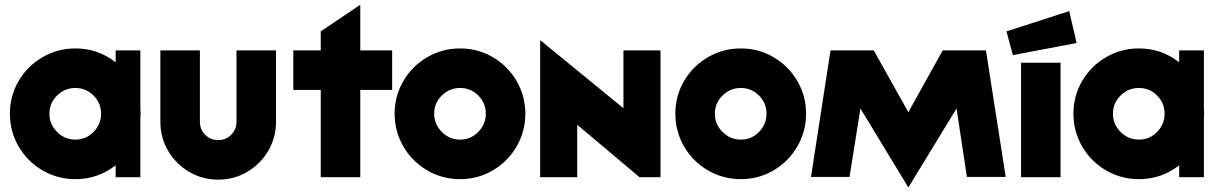

<svg xmlns="http://www.w3.org/2000/svg" viewBox="-20 -717 4933 777"><path d="M20 -257Q20 -329 55.5 -389.5Q91 -450 152 -485.5Q213 -521 285 -521Q376 -521 448 -465V-513H548V-280L549 -257L548 -234V0H448V-48Q376 8 285 8Q213 8 152 -27.5Q91 -63 55.5 -124Q20 -185 20 -257ZM389 -257Q389 -300 358.5 -330.5Q328 -361 285 -361Q242 -361 211 -330.5Q180 -300 180 -257Q180 -214 211 -183Q242 -152 285 -152Q328 -152 358.5 -183Q389 -214 389 -257Z M629 -224V-513H789V-224Q789 -193 810.5 -171.5Q832 -150 863 -150Q894 -150 915.5 -171.5Q937 -193 937 -224V-513H1097V-224Q1097 -160 1065.5 -106.5Q1034 -53 980.5 -21.5Q927 10 863 10Q799 10 745.5 -21.5Q692 -53 660.5 -106.5Q629 -160 629 -224Z M1278 -353H1167V-513H1278V-590L1437 -697L1438 -696V-513H1567V-353H1438V0H1278Z M1577 -257Q1577 -329 1612.5 -389.5Q1648 -450 1709 -485.5Q1770 -521 1842 -521Q1914 -521 1974.5 -485.5Q2035 -450 2070.5 -389.5Q2106 -329 2106 -257Q2106 -185 2070.5 -124Q2035 -63 1974.5 -27.5Q1914 8 1842 8Q1770 8 1709 -27.5Q1648 -63 1612.5 -124Q1577 -185 1577 -257ZM1946 -257Q1946 -300 1915.5 -330.5Q1885 -361 1842 -361Q1799 -361 1768 -330.5Q1737 -300 1737 -257Q1737 -214 1768 -183Q1799 -152 1842 -152Q1885 -152 1915.5 -183Q1946 -214 1946 -257Z M2166 -553H2168L2503 -279V-513H2653V0H2568L2316 -212V0H2166Z M2713 -257Q2713 -329 2748.5 -389.5Q2784 -450 2845 -485.5Q2906 -521 2978 -521Q3050 -521 3110.5 -485.5Q3171 -450 3206.5 -389.5Q3242 -329 3242 -257Q3242 -185 3206.5 -124Q3171 -63 3110.5 -27.5Q3050 8 2978 8Q2906 8 2845 -27.5Q2784 -63 2748.5 -124Q2713 -185 2713 -257ZM3082 -257Q3082 -300 3051.5 -330.5Q3021 -361 2978 -361Q2935 -361 2904 -330.5Q2873 -300 2873 -257Q2873 -214 2904 -183Q2935 -152 2978 -152Q3021 -152 3051.5 -183Q3082 -214 3082 -257Z M3462 -278 3418 -1H3262L3341 -513H3516L3656 -263L3795 -513H3970L4050 -1H3893L3851 -278L3657 40H3655Z M4272 -463V0H4112V-463ZM4053 -590 4307 -672 4337 -543 4079 -494Z M4324 -257Q4324 -329 4359.5 -389.5Q4395 -450 4456 -485.5Q4517 -521 4589 -521Q4680 -521 4752 -465V-513H4852V-280L4853 -257L4852 -234V0H4752V-48Q4680 8 4589 8Q4517 8 4456 -27.5Q4395 -63 4359.5 -124Q4324 -185 4324 -257ZM4693 -257Q4693 -300 4662.5 -330.5Q4632 -361 4589 -361Q4546 -361 4515 -330.5Q4484 -300 4484 -257Q4484 -214 4515 -183Q4546 -152 4589 -152Q4632 -152 4662.5 -183Q4693 -214 4693 -257Z"/></svg>

Font: Lineal Heavy
Style: Regular
Weight: 900
Designer: Created by Frank Adebiaye with contributions from Anton Moglia & Ariel Martín Pérez
Created by Frank ADEBIAYE with FontF
Foundry: Velvetyne Type Foundry
Version: Version 2.000